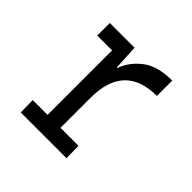

<svg xmlns="http://www.w3.org/2000/svg" viewBox="-135 -607 724 724"><g transform="rotate(45 227.5 -244.5)"><path d="M389 -489V-407Q217 -407 217 -225V-65H313L314 0H70L69 -65H148V-409H69V-476H201L206 -376H209Q225 -422 268 -455.5Q311 -489 389 -489Z"/></g></svg>

Font: Biancoenero Regular
Style: Regular
Weight: 400
Designer: Riccardo Lorusso, Umberto Mischi
Foundry: Biancoenero Edizioni
Version: Version 0.000